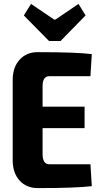

<svg xmlns="http://www.w3.org/2000/svg" viewBox="-20 -960 517 983"><path d="M231 -750 102 -881 139 -940 257 -860H264L382 -940L418 -881L290 -750ZM443 -119 450 -7Q371 3 173 3Q116 3 81 -35Q46 -73 45 -136V-554Q46 -617 81 -655Q116 -693 173 -693Q371 -693 450 -683L443 -570H233Q198 -570 198 -519V-414H413V-304H198V-171Q198 -119 233 -119Z"/></svg>

Font: exo2condensed_b
Style: Bold
Weight: 700
Width: 3
Designer: Natanael Gama
Version: Version 1.001;PS 001.001;hotconv 1.0.70;makeotf.lib2.5.58329